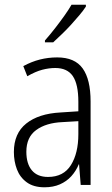

<svg xmlns="http://www.w3.org/2000/svg" viewBox="-20 -786 474 816"><path d="M223 -542Q298 -542 331.5 -495Q365 -448 365 -355V0H323L316 -88H315Q303 -59 283 -37Q263 -15 234.5 -2.5Q206 10 169 10Q123 10 94 -11Q65 -32 52 -66Q39 -100 39 -140Q39 -219 91.5 -261Q144 -303 237 -308L313 -313V-353Q313 -428 289.5 -462.5Q266 -497 215 -497Q188 -497 159.5 -489.5Q131 -482 96 -462L79 -505Q114 -524 149.5 -533Q185 -542 223 -542ZM245 -267Q176 -264 134 -233.5Q92 -203 92 -141Q92 -90 115.5 -62Q139 -34 184 -34Q250 -34 281.5 -84.5Q313 -135 313 -216V-271ZM345 -758Q334 -741 317.5 -721.5Q301 -702 282 -681Q263 -660 243 -641Q223 -622 206 -606H171V-614Q193 -639 214 -666Q235 -693 253.5 -719Q272 -745 284 -766H345Z"/></svg>

Font: Noto Sans Bengali Condensed Light
Style: Regular
Weight: 300
Width: 3
Designer: Jelle Bosma - Monotype Design Team
Foundry: Monotype Imaging Inc.
Version: Version 2.003